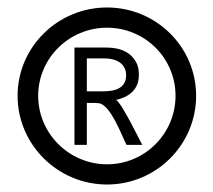

<svg xmlns="http://www.w3.org/2000/svg" viewBox="-20 -482 570 513"><path d="M179 -355V-95H212V-207H226C233 -207 240 -207 245 -206C276 -201 306 -118 318 -95H360C353 -108 304 -209 290 -215C322 -222 351 -241 351 -281C351 -292 350 -302 346 -311C333 -340 305 -355 264 -355ZM317 -281C317 -248 290 -238 257 -238H212V-326H259C291 -326 317 -312 317 -281ZM82 -226C82 -327 165 -408 266 -408C367 -408 449 -327 449 -226C449 -125 367 -43 266 -43C165 -43 82 -125 82 -226ZM27 -226C27 -95 135 11 266 11C397 11 504 -95 504 -226C504 -357 397 -462 266 -462C135 -462 27 -357 27 -226Z"/></svg>

Font: Charger
Style: Regular
Weight: 400
Designer: Jasper
Foundry: Cannot Into Space Fonts
Version: Version 0.98